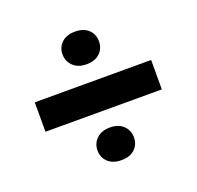

<svg xmlns="http://www.w3.org/2000/svg" viewBox="-96 -712 731 713"><g transform="rotate(-20 269.0 -356.0)"><path d="M340.8 -166Q340.8 -138.2 321.8 -120.1Q302.7 -102.1 269 -102.1Q235.4 -102.1 216.1 -120.1Q196.8 -138.2 196.8 -166Q196.8 -193.8 216.3 -212.4Q235.8 -231 269 -231Q302.2 -231 321.5 -212.6Q340.8 -194.3 340.8 -166ZM499 -297.9H39.1V-414.1H499ZM340.8 -545.9Q340.8 -517.6 321.5 -499.3Q302.2 -481 269 -481Q235.8 -481 216.3 -499.5Q196.8 -518.1 196.8 -545.9Q196.8 -573.7 216.1 -591.8Q235.4 -609.9 269 -609.9Q302.7 -609.9 321.8 -591.8Q340.8 -573.7 340.8 -545.9Z"/></g></svg>

Font: Creato Display ExtraBold
Style: Regular
Weight: 800
Version: Version 1.000